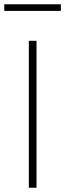

<svg xmlns="http://www.w3.org/2000/svg" viewBox="-20 -879 306 899"><path d="M115 0V-688H151V0ZM0 -828V-859H265V-828Z"/></svg>

Font: Saira Thin Thin
Style: Regular
Weight: 250
Version: Version 1.101